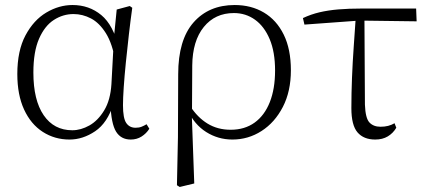

<svg xmlns="http://www.w3.org/2000/svg" viewBox="-20 -542 1705 765"><path d="M257 14Q198 14 150.5 -16.5Q103 -47 76 -105.5Q49 -164 49 -247Q49 -340 81.5 -401Q114 -462 164.5 -492Q215 -522 269 -522Q335 -522 383.5 -482Q432 -442 454 -349H462L440 -296Q428 -368 402 -409.5Q376 -451 342.5 -468.5Q309 -486 273 -486Q231 -486 194.5 -462.5Q158 -439 135.5 -387.5Q113 -336 113 -253Q113 -143 154 -83Q195 -23 268 -23Q302 -23 336 -42Q370 -61 395 -102Q420 -143 424 -207L434 -393L445 -504L497 -518L507 -511Q500 -461 493.5 -404.5Q487 -348 481.5 -293.5Q476 -239 473 -194.5Q470 -150 470 -123Q470 -71 483 -52Q496 -33 520 -33Q534 -33 544 -37Q554 -41 564 -47L575 -29Q563 -10 544 2Q525 14 501 14Q462 14 442.5 -17.5Q423 -49 420 -128H432Q408 -52 359 -19Q310 14 257 14Z M685 196 689 5 690 -246Q690 -383 751 -452.5Q812 -522 915 -522Q981 -522 1031.5 -492Q1082 -462 1110.5 -404Q1139 -346 1139 -262Q1139 -178 1107 -116Q1075 -54 1022 -20Q969 14 906 14Q849 14 801.5 -16Q754 -46 728 -103H725L738 -119Q767 -74 807 -49.5Q847 -25 899 -25Q955 -25 994.5 -53.5Q1034 -82 1055 -135Q1076 -188 1076 -261Q1076 -335 1054.5 -386Q1033 -437 996 -463.5Q959 -490 912 -490Q837 -490 792 -434.5Q747 -379 746 -281L745 -97L744 -89L754 189L696 203Z M1193 -444 1187 -470Q1219 -485 1253 -493Q1287 -501 1328 -504.5Q1369 -508 1422 -508H1638L1640 -457L1412 -460ZM1475 14Q1429 14 1404.5 -14.5Q1380 -43 1380 -111Q1380 -170 1382.5 -232.5Q1385 -295 1389.5 -358Q1394 -421 1398 -481H1432L1434 -125Q1436 -71 1452 -54Q1468 -37 1496 -37Q1513 -37 1526.5 -40.5Q1540 -44 1552 -51L1559 -33Q1546 -11 1525 1.5Q1504 14 1475 14Z"/></svg>

Font: Noto Serif KR ExtraLight
Style: Regular
Weight: 200
Designer: Ryoko NISHIZUKA 西塚涼子 (kana & ideographs); Frank Grießhammer (Latin, Greek & Cyrillic); Wenlong ZHANG 张文龙 (bopomofo); San
Foundry: Adobe
Version: Version 2.002-H1;hotconv 1.1.0;makeotfexe 2.6.0